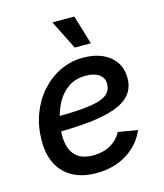

<svg xmlns="http://www.w3.org/2000/svg" viewBox="-114 -840 799 938"><g transform="rotate(-15 285.5 -371.5)"><path d="M258.8 11.7Q190.4 11.7 141.1 -14.2Q91.8 -40 65.4 -89.8Q39.1 -139.6 39.6 -210.9Q40 -281.7 62.7 -343.3Q85.4 -404.8 126.5 -451.2Q167.5 -497.6 221.9 -523.9Q276.4 -550.3 340.3 -550.3Q395 -550.3 436.3 -532Q477.5 -513.7 500.7 -479.7Q523.9 -445.8 523.9 -398.4Q523.9 -350.6 498 -318.1Q472.2 -285.6 419.7 -266.1Q367.2 -246.6 287.4 -238Q207.5 -229.5 99.6 -229.5L112.8 -304.2Q203.6 -304.2 263.2 -308.8Q322.8 -313.5 357.2 -324.2Q391.6 -335 406 -353Q420.4 -371.1 420.4 -397.5Q420.4 -427.2 396 -444.6Q371.6 -461.9 329.6 -461.9Q277.8 -461.9 241.9 -437.5Q206.1 -413.1 184.3 -374.3Q162.6 -335.4 152.6 -292Q142.6 -248.5 142.6 -209.5Q142.1 -172.9 153.6 -142.3Q165 -111.8 192.1 -94Q219.2 -76.2 265.6 -76.2Q315.9 -76.2 353.5 -97.7Q391.1 -119.1 409.2 -155.8L507.8 -139.2Q479 -70.3 412.8 -29.3Q346.7 11.7 258.8 11.7ZM313.5 -608.4 239.7 -755.4H350.6L395 -608.4Z"/></g></svg>

Font: Inter 18pt Medium
Style: Italic
Weight: 500
Italic angle: -9.3988°
Designer: Rasmus Andersson
Foundry: rsms
Version: Version 4.001;git-66647c0bb